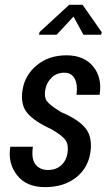

<svg xmlns="http://www.w3.org/2000/svg" viewBox="-20 -768 444 798"><path d="M256.3 -538.1Q329.1 -538.1 367.2 -491.7Q405.3 -445.3 394 -374H297.9Q303.7 -414.1 291 -439.9Q278.3 -465.8 246.6 -465.8Q215.3 -465.8 193.8 -444.8Q172.9 -423.8 168 -393.6Q163.1 -363.3 174.8 -347.7Q186.5 -331.1 234.4 -301.8Q306.6 -271.5 335.9 -234.4Q365.2 -197.3 355.5 -132.8Q345.2 -68.4 294.9 -29.3Q244.1 9.8 167 9.8Q89.8 9.8 50.8 -40Q11.7 -89.8 22.9 -158.2H116.7Q109.4 -106.4 127.9 -84Q146.5 -61.5 179.7 -61.5Q212.9 -61.5 234.4 -81.1Q255.9 -100.6 260.7 -132.8Q265.6 -164.6 252.9 -184.6Q239.3 -204.6 193.8 -231Q123.5 -262.7 93.8 -297.9Q64 -333 73.7 -394.5Q83.5 -456.1 133.3 -497.1Q183.1 -538.1 256.3 -538.1ZM402.8 -634.3 400.4 -623.5H326.7L285.6 -699.2L215.3 -623.5H142.1L144.5 -634.8L267.6 -748H323.2Z"/></svg>

Font: RobotoCondensed-Italic
Style: Italic
Weight: 400
Designer: Google
Version: Version 1.200311; 2013